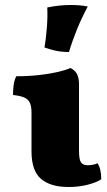

<svg xmlns="http://www.w3.org/2000/svg" viewBox="-20 -739 427 768"><path d="M254 9Q182 9 144 -23.5Q106 -56 106 -134V-289Q106 -312 100 -326.5Q94 -341 78 -348.5Q62 -356 32 -359Q32 -378 34.5 -398Q37 -418 45 -434Q95 -434 138 -439Q181 -444 213 -451.5Q245 -459 261 -467Q278 -460 287 -444.5Q296 -429 296 -403V-136Q296 -101 304 -89.5Q312 -78 331 -78Q341 -78 351.5 -80Q362 -82 370 -86Q385 -64 385 -22Q366 -9 330.5 0Q295 9 254 9ZM256 -531Q227 -531 203.5 -536Q180 -541 158 -549Q164 -584 167.5 -629Q171 -674 169 -709Q192 -714 216 -716.5Q240 -719 263 -719Q303 -719 331 -713Q306 -666 287.5 -620.5Q269 -575 256 -531Z"/></svg>

Font: Vollkorn Black
Style: Regular
Weight: 900
Designer: Friedrich Althausen
Foundry: Friedrich Althausen
Version: Version 5.000